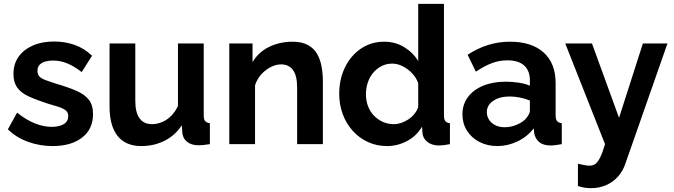

<svg xmlns="http://www.w3.org/2000/svg" viewBox="-20 -750 3505 999"><path d="M21 -77 69 -164Q116 -126 161.5 -108Q207 -90 249 -90Q288 -90 311.5 -104Q335 -118 335 -146Q335 -165 322 -175.5Q309 -186 284.5 -194Q260 -202 225 -212Q167 -231 128 -249Q89 -267 69.5 -294.5Q50 -322 50 -365Q50 -417 76.5 -454.5Q103 -492 150.5 -513Q198 -534 262 -534Q318 -534 368 -516.5Q418 -499 459 -460L405 -375Q365 -406 329 -420.5Q293 -435 256 -435Q235 -435 216.5 -430Q198 -425 186.5 -413.5Q175 -402 175 -381Q175 -362 185.5 -351.5Q196 -341 217.5 -333Q239 -325 270 -315Q333 -297 376.5 -278Q420 -259 442 -231.5Q464 -204 464 -156Q464 -78 407 -34Q350 10 254 10Q187 10 126 -12Q65 -34 21 -77Z M550 -524H684V-225Q684 -165 706 -134.5Q728 -104 771 -104Q797 -104 822.5 -114.5Q848 -125 869.5 -146Q891 -167 906 -199V-524H1040V-150Q1040 -129 1047.5 -120Q1055 -111 1072 -109V0Q1052 3 1038.5 4.5Q1025 6 1014 6Q978 6 955.5 -10.5Q933 -27 929 -56L926 -98Q891 -45 836 -17.5Q781 10 715 10Q634 10 592 -42.5Q550 -95 550 -196Z M1660 0H1526V-294Q1526 -357 1504 -386Q1482 -415 1443 -415Q1416 -415 1388.5 -401Q1361 -387 1339 -362.5Q1317 -338 1307 -306V0H1173V-524H1294V-427Q1314 -461 1345 -484.5Q1376 -508 1416.5 -520.5Q1457 -533 1502 -533Q1551 -533 1582.5 -515.5Q1614 -498 1630.5 -468.5Q1647 -439 1653.5 -402Q1660 -365 1660 -327Z M1979 -533Q2037 -533 2083.5 -504.5Q2130 -476 2156 -432V-730H2290V-150Q2290 -129 2297 -120Q2304 -111 2321 -109V0Q2286 7 2264 7Q2228 7 2204.5 -11Q2181 -29 2178 -58L2176 -91Q2147 -42 2097.5 -16Q2048 10 1994 10Q1940 10 1894.5 -11Q1849 -32 1815.5 -69Q1782 -106 1763.5 -155.5Q1745 -205 1745 -262Q1745 -338 1775 -399.5Q1805 -461 1858 -497Q1911 -533 1979 -533ZM2156 -317Q2146 -346 2124 -369Q2102 -392 2075 -405.5Q2048 -419 2021 -419Q1990 -419 1965 -406Q1940 -393 1921.5 -371Q1903 -349 1893.5 -320Q1884 -291 1884 -259Q1884 -227 1894.5 -198.5Q1905 -170 1925 -149Q1945 -128 1971.5 -116Q1998 -104 2029 -104Q2048 -104 2067.5 -110.5Q2087 -117 2104.5 -128.5Q2122 -140 2135.5 -156.5Q2149 -173 2156 -192Z M2611 -325Q2644 -325 2678 -320Q2712 -315 2737 -304V-332Q2737 -382 2707.5 -409Q2678 -436 2620 -436Q2577 -436 2538 -421Q2499 -406 2456 -377L2413 -465Q2465 -499 2519.5 -516Q2574 -533 2634 -533Q2746 -533 2808.5 -477Q2871 -421 2871 -317V-150Q2871 -129 2878.5 -120Q2886 -111 2903 -109V0Q2885 3 2870.5 5Q2856 7 2846 7Q2806 7 2785.5 -11Q2765 -29 2760 -55L2757 -82Q2723 -38 2672 -14Q2621 10 2568 10Q2516 10 2474.5 -11.5Q2433 -33 2409.5 -70.5Q2386 -108 2386 -155Q2386 -206 2414.5 -244.5Q2443 -283 2494 -304Q2545 -325 2611 -325ZM2737 -174V-227Q2713 -237 2685 -242.5Q2657 -248 2632 -248Q2580 -248 2546.5 -225.5Q2513 -203 2513 -166Q2513 -146 2524 -128Q2535 -110 2556 -99Q2577 -88 2606 -88Q2636 -88 2665 -99.5Q2694 -111 2712 -128Q2723 -140 2730 -152Q2737 -164 2737 -174Z M2987 102Q3005 106 3020.5 109Q3036 112 3047 112Q3066 112 3078.5 102.5Q3091 93 3103 68.5Q3115 44 3128 0L2921 -524H3060L3201 -137L3325 -524H3453L3233 104Q3221 139 3196.5 167.5Q3172 196 3135.5 212.5Q3099 229 3054 229Q3038 229 3022 226.5Q3006 224 2987 218Z"/></svg>

Font: YasnoRaleway
Style: Bold
Weight: 700
Designer: Matt McInerney, Pablo Impallari, Rodrigo Fuenzalida
Foundry: Matt McInerney, Pablo Impallari, Rodrigo Fuenzalida
Version: Version 4.026